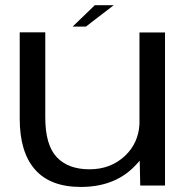

<svg xmlns="http://www.w3.org/2000/svg" viewBox="-20 -715 738 740"><path d="M520.5 0 518.5 -95.5Q505.5 -80.5 490 -65.5Q414 5.5 291.5 5.5Q174 5.5 115 -61.5Q56 -128.5 56 -257.5V-590.5H154.5V-262.5Q154.5 -156 198.8 -109.2Q243 -62.5 325 -62.5Q407.5 -62.5 463 -115.5Q513 -163.5 517.5 -235.5V-590H616V0ZM260 -612.5 345.5 -695H418.5L311 -612.5Z"/></svg>

Font: Anybody ExtraExpanded
Style: Regular
Weight: 400
Width: 8
Designer: Tyler Finck
Foundry: Etcetera Type Company
Version: Version 1.010; ttfautohint (v1.8.3) -l 8 -r 50 -G 200 -x 14 